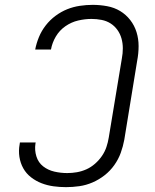

<svg xmlns="http://www.w3.org/2000/svg" viewBox="-20 -763 640 791"><path d="M252 8Q226 8 200.5 4.5Q175 1 151.5 -8Q128 -17 108 -32.5Q88 -48 76 -69.5Q64 -91 60 -116.5Q56 -142 61 -169L62 -176H127L126 -171Q122 -144 130 -118.5Q138 -93 158 -77.5Q178 -62 204 -56Q230 -50 257 -50Q277 -50 297 -53.5Q317 -57 336 -65.5Q355 -74 371.5 -88.5Q388 -103 400 -120.5Q412 -138 418.5 -157.5Q425 -177 428 -196L482 -522Q486 -543 486 -564Q486 -585 480.5 -604.5Q475 -624 463.5 -640Q452 -656 435.5 -666.5Q419 -677 398.5 -681Q378 -685 357 -685Q330 -685 302 -678.5Q274 -672 249.5 -655Q225 -638 210 -612.5Q195 -587 190 -559H125Q130 -585 140.5 -610.5Q151 -636 168.5 -658.5Q186 -681 209 -698Q232 -715 257 -725Q282 -735 309 -739Q336 -743 362 -743Q392 -743 421.5 -737.5Q451 -732 475 -717.5Q499 -703 516.5 -680.5Q534 -658 542.5 -630.5Q551 -603 551 -573Q551 -543 545 -512L492 -187Q487 -160 477.5 -133.5Q468 -107 451 -83Q434 -59 411 -41Q388 -23 361.5 -11.5Q335 0 307 4Q279 8 252 8Z"/></svg>

Font: Iosevka Light Extended
Style: Italic
Weight: 300
Width: 7
Italic angle: -9°
Monospace: yes
Designer: Belleve Invis
Foundry: Belleve Invis
Version: Version 32.5.0; ttfautohint (v1.8.4)